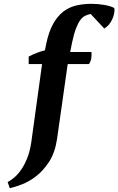

<svg xmlns="http://www.w3.org/2000/svg" viewBox="-20 -772 619 1004"><path d="M200 -437H130V-476Q150 -487 172.5 -495.5Q195 -504 215 -509L222 -544Q235 -606 257.5 -646.5Q280 -687 310 -710.5Q340 -734 377.5 -743Q415 -752 459 -752Q491 -752 524 -746.5Q557 -741 578 -730Q580 -716 576.5 -699.5Q573 -683 565.5 -668Q558 -653 547.5 -641Q537 -629 525 -623L454 -699Q440 -696 426.5 -690Q413 -684 401 -668.5Q389 -653 378 -625Q367 -597 357 -550L347 -500H458Q460 -489 457.5 -469.5Q455 -450 445 -437H334L278 -43Q267 28 236 75Q205 122 167.5 150.5Q130 179 92.5 193Q55 207 31 212L20 180Q32 174 50 160Q68 146 86 122Q104 98 119.5 62Q135 26 143 -24Z"/></svg>

Font: PT Serif
Style: Bold Italic
Weight: 700
Italic angle: -12°
Designer: A.Korolkova, O.Umpeleva, V.Yefimov
Foundry: ParaType Ltd
Version: Version 1.000W OFL